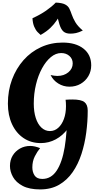

<svg xmlns="http://www.w3.org/2000/svg" viewBox="-20 -1135 785 1484"><path d="M560 -263Q543 -193 504 -140Q465 -87 411 -58Q357 -29 295 -29Q220 -29 162.5 -67.5Q105 -106 73 -175Q41 -244 41 -334Q41 -435 73 -520.5Q105 -606 162 -670.5Q219 -735 296.5 -770.5Q374 -806 464 -806Q566 -806 625.5 -759Q685 -712 685 -630Q685 -584 663 -546.5Q641 -509 603 -487Q565 -465 517 -465Q470 -465 430.5 -489.5Q391 -514 371 -555Q385 -552 398.5 -550Q412 -548 423 -548Q474 -548 508 -576Q542 -604 542 -645Q542 -680 516.5 -702.5Q491 -725 453 -725Q411 -725 373 -693.5Q335 -662 305 -607Q275 -552 258 -481.5Q241 -411 241 -334Q241 -271 256.5 -223Q272 -175 300.5 -148.5Q329 -122 366 -122Q402 -122 430 -147Q458 -172 474 -215.5Q490 -259 490 -314Q490 -343 487 -364ZM307 248Q376 248 418.5 183Q461 118 480 2.5Q499 -113 499 -263Q499 -289 495.5 -315Q492 -341 487 -364Q497 -365 513.5 -365.5Q530 -366 540 -366Q607 -366 632.5 -346Q658 -326 658 -280Q658 -196 646.5 -109.5Q635 -23 609.5 55.5Q584 134 541.5 195.5Q499 257 437 293Q375 329 290 329Q207 329 155.5 302Q104 275 80.5 233Q57 191 57 148Q57 102 78 67.5Q99 33 134.5 13Q170 -7 214 -7Q232 -7 251 -2.5Q270 2 290 10Q268 36 249 73.5Q230 111 230 159Q230 195 247.5 221.5Q265 248 307 248ZM294 -865Q285 -872 270.5 -887Q256 -902 244.5 -928.5Q233 -955 231 -994Q292 -1022 336 -1052.5Q380 -1083 411 -1115Q459 -1113 482.5 -1101Q506 -1089 516 -1068.5Q526 -1048 535 -1021.5Q544 -995 562 -964Q580 -933 620 -899Q589 -884 567.5 -879.5Q546 -875 523 -875Q490 -875 471 -891Q452 -907 439.5 -946.5Q427 -986 412 -1058L457 -1038Q438 -1007 418 -977Q398 -947 369 -919Q340 -891 294 -865Z"/></svg>

Font: Merienda Black
Style: Regular
Weight: 900
Designer: Eduardo Rodriguez Tunni
Foundry: Eduardo Rodriguez Tunni
Version: Version 2.001